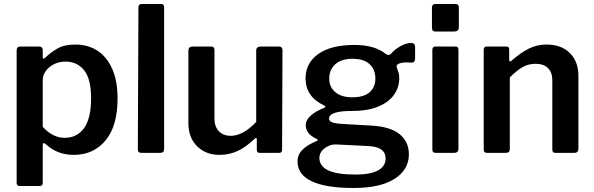

<svg xmlns="http://www.w3.org/2000/svg" viewBox="-20 -762 2960 957"><path d="M193 -512C193 -524 186.7 -530 174 -530H83C75.7 -530 70.5 -528.5 67.5 -525.5C64.5 -522.5 63 -517.3 63 -510V149C63 159.7 67.7 165 77 165H179C188.3 165 193 159.7 193 149V-35C193 -44.3 194.7 -49 198 -49C200 -49 204.3 -46.3 211 -41C248.3 -7 293.7 10 347 10C413 10 466 -14 506 -62C546 -110 566 -179.7 566 -271C566 -329.7 557 -379.2 539 -419.5C521 -459.8 496.2 -490 464.5 -510C432.8 -530 396.7 -540 356 -540C320.7 -540 292.2 -534.2 270.5 -522.5C248.8 -510.8 227.3 -495 206 -475C202.7 -471.7 200 -470 198 -470C194.7 -470 193 -472.7 193 -478ZM302 -75C262.7 -75 226.3 -93.3 193 -130V-363C193 -378.3 197.8 -393 207.5 -407C217.2 -421 230.7 -432.5 248 -441.5C265.3 -450.5 284.7 -455 306 -455C345.3 -455 376.5 -440.5 399.5 -411.5C422.5 -382.5 434 -336 434 -272C434 -205.3 422.3 -155.8 399 -123.5C375.7 -91.2 343.3 -75 302 -75Z M798 -22V-726C798 -736.7 793.3 -742 784 -742H685C675 -742 670 -736.3 670 -725L667 -18C667 -11.3 668.5 -6.7 671.5 -4C674.5 -1.3 679.7 0 687 0H775C783.7 0 789.7 -1.5 793 -4.5C796.3 -7.5 798 -13.3 798 -22Z M1257 -154C1213 -108 1170.7 -85 1130 -85C1105.3 -85 1085.7 -92.7 1071 -108C1056.3 -123.3 1049 -144 1049 -170V-511C1049 -517.7 1047.7 -522.5 1045 -525.5C1042.3 -528.5 1038 -530 1032 -530H940C926 -530 919 -523 919 -509V-148C919 -100 933.5 -61.7 962.5 -33C991.5 -4.3 1028.7 10 1074 10C1105.3 10 1134.8 3.8 1162.5 -8.5C1190.2 -20.8 1219.3 -41.7 1250 -71C1252.7 -73.7 1255 -74.7 1257 -74C1259 -73.3 1260 -71.3 1260 -68V-15C1260 -5 1264.7 0 1274 0H1372C1381.3 0 1386 -5.3 1386 -16L1388 -511C1388 -523.7 1382 -530 1370 -530H1280C1264.7 -530 1257 -523.3 1257 -510Z M2049 -528C2049 -541.3 2042.3 -548 2029 -548C2013.7 -548 1996.2 -542.7 1976.5 -532C1956.8 -521.3 1941 -508.7 1929 -494C1925 -490 1920.7 -488 1916 -488C1912 -488 1907.7 -489.7 1903 -493C1866.3 -523 1814.3 -538 1747 -538C1669 -538 1608.8 -523 1566.5 -493C1524.2 -463 1503 -422.3 1503 -371C1503 -310.3 1534 -265.3 1596 -236C1600 -234 1602 -232 1602 -230C1602 -228.7 1599.7 -226.7 1595 -224C1567.7 -213.3 1545.7 -200.7 1529 -186C1512.3 -171.3 1504 -155.3 1504 -138C1504 -108.7 1522 -86 1558 -70C1562 -68 1564 -66 1564 -64C1564 -62 1562 -60.3 1558 -59C1527.3 -46.3 1503.8 -31.8 1487.5 -15.5C1471.2 0.8 1463 20 1463 42C1463 86 1486.5 119.2 1533.5 141.5C1580.5 163.8 1650.3 175 1743 175C1831 175 1898.8 159.8 1946.5 129.5C1994.2 99.2 2018 58.3 2018 7C2018 -35 2002.5 -68.5 1971.5 -93.5C1940.5 -118.5 1893.3 -132.7 1830 -136L1692 -144C1666 -145.3 1647.5 -148 1636.5 -152C1625.5 -156 1620 -162.7 1620 -172C1620 -183.3 1629.2 -192.3 1647.5 -199C1665.8 -205.7 1695.7 -209 1737 -209C1787 -209 1829.5 -216.2 1864.5 -230.5C1899.5 -244.8 1925.8 -264.3 1943.5 -289C1961.2 -313.7 1970 -341.3 1970 -372C1970 -382.7 1969 -391.5 1967 -398.5C1965 -405.5 1962 -414.3 1958 -425C1954 -436.3 1960.7 -444 1978 -448C1986 -450 1995 -451 2005 -451C2014.3 -451 2021.7 -450.7 2027 -450C2041.7 -448 2049 -455.3 2049 -472ZM1822 -302C1802.7 -285.3 1774 -277 1736 -277C1700 -277 1671.8 -285.5 1651.5 -302.5C1631.2 -319.5 1621 -342 1621 -370C1621 -400 1631.2 -424 1651.5 -442C1671.8 -460 1700 -469 1736 -469C1774 -469 1802.7 -460.2 1822 -442.5C1841.3 -424.8 1851 -400.7 1851 -370C1851 -341.3 1841.3 -318.7 1822 -302ZM1657 -42 1816 -34C1873.3 -31.3 1902 -10.7 1902 28C1902 54 1889.3 73.8 1864 87.5C1838.7 101.2 1801.7 108 1753 108C1690.3 108 1644.5 101 1615.5 87C1586.5 73 1572 52.3 1572 25C1572 5.7 1581.2 -10.7 1599.5 -24C1617.8 -37.3 1637 -43.3 1657 -42Z M2267 -628V-725C2267 -730.3 2265.7 -734.5 2263 -737.5C2260.3 -740.5 2256.7 -742 2252 -742H2149C2138.3 -742 2133 -735.7 2133 -723V-625C2133 -618.3 2134.3 -613.3 2137 -610C2139.7 -606.7 2144.7 -605 2152 -605H2243C2251.7 -605 2257.8 -606.8 2261.5 -610.5C2265.2 -614.2 2267 -620 2267 -628ZM2265 -22V-514C2265 -524.7 2260.3 -530 2251 -530H2150C2140 -530 2135 -524.3 2135 -513V-18C2135 -11.3 2136.3 -6.7 2139 -4C2141.7 -1.3 2146.7 0 2154 0H2241C2249.7 0 2255.8 -1.7 2259.5 -5C2263.2 -8.3 2265 -14 2265 -22Z M2395 -4C2397.7 -1.3 2402.3 0 2409 0H2498C2506.7 0 2512.7 -1.5 2516 -4.5C2519.3 -7.5 2521 -12.7 2521 -20V-376C2545 -400 2566.5 -417.3 2585.5 -428C2604.5 -438.7 2625.7 -444 2649 -444C2676.3 -444 2697.2 -436.8 2711.5 -422.5C2725.8 -408.2 2733 -388 2733 -362V-18C2733 -11.3 2734.2 -6.7 2736.5 -4C2738.8 -1.3 2743.3 0 2750 0H2842C2856 0 2863 -7 2863 -21V-385C2863 -431.7 2848.8 -469.2 2820.5 -497.5C2792.2 -525.8 2753.3 -540 2704 -540C2672.7 -540 2643.5 -533.3 2616.5 -520C2589.5 -506.7 2560.3 -486.3 2529 -459C2525.7 -456.3 2523 -455.3 2521 -456C2519 -456.7 2518 -459 2518 -463V-515C2518 -525 2513.7 -530 2505 -530H2405C2395.7 -530 2391 -524.3 2391 -513V-18C2391 -11.3 2392.3 -6.7 2395 -4Z"/></svg>

Font: Libre Franklin SemiBold
Style: Regular
Weight: 600
Designer: Pablo Impallari, Rodrigo Fuenzalida
Foundry: Impallari Type
Version: Version 1.002; ttfautohint (v1.5)